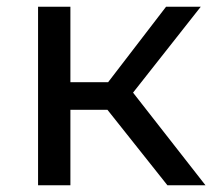

<svg xmlns="http://www.w3.org/2000/svg" viewBox="-20 -550 638 570"><path d="M299 -224H189V0H93V-530H189V-306H301L473 -530H576L375 -275L590 0H477Z"/></svg>

Font: Montserrat Alternates Medium
Style: Regular
Weight: 500
Designer: Julieta Ulanovsky
Foundry: Julieta Ulanovsky
Version: Version 7.200